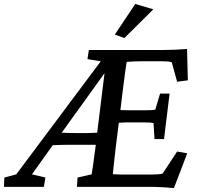

<svg xmlns="http://www.w3.org/2000/svg" viewBox="-54 -942 996 968"><path d="M823 6 890 -169 839 -178 766 -67C751 -63 733 -62 684 -62H592C549 -62 536 -62 515 -64C516 -80 522 -132 528 -186L545 -323C562 -324 578 -325 594 -325H667C693 -325 711 -324 720 -321L725 -241H773L801 -470H753L729 -389C719 -387 700 -386 674 -386H601C585 -386 570 -387 553 -387L566 -494C574 -556 582 -618 585 -630C609 -632 632 -633 655 -633H768C786 -633 800 -632 812 -628L839 -530L893 -537L889 -695C851 -692 809 -690 768 -690H394L387 -644L454 -633L28 -63L-32 -47L-34 0H167L175 -47L107 -63L212 -210C243 -212 281 -212 331 -212H429L426 -190C417 -119 412 -85 408 -63L337 -47L334 0H711C741 0 773 2 823 6ZM257 -273 473 -573 436 -273C411 -271 379 -271 338 -271C304 -271 278 -272 257 -273ZM525 -768 573 -750 719 -895 628 -922Z"/></svg>

Font: TPK Tissa Web Medium
Style: Italic
Weight: 500
Italic angle: -7°
Designer: Jacques Le Bailly, Suppakit Chalermlarp | Katatrad Co.,Ltd.
Foundry: Jacques Le Bailly, Cadson Demak Co.,Ltd.
Version: Version 5.000;Glyphs 3.1.2 (3151)